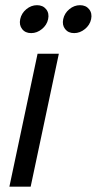

<svg xmlns="http://www.w3.org/2000/svg" viewBox="-20 -702 364 722"><path d="M15.3 0 121.3 -500H201.3L95.3 0ZM97.1 -577.5Q75 -577.5 63.2 -592.8Q51.3 -608 56 -630Q60.7 -652.2 78.9 -667.3Q97.2 -682.5 119.2 -682.5Q141.3 -682.5 153.5 -667.3Q165.7 -652.2 161 -630Q156.3 -608 137.7 -592.8Q119.2 -577.5 97.1 -577.5ZM258.7 -577.5Q236.7 -577.5 224.8 -592.8Q213 -608 217.7 -630Q222.4 -652.2 240.6 -667.3Q258.8 -682.5 280.9 -682.5Q303 -682.5 315.1 -667.3Q327.3 -652.2 322.7 -630Q318 -608 299.4 -592.8Q280.8 -577.5 258.7 -577.5Z"/></svg>

Font: Epunda Sans Light
Style: Italic
Weight: 300
Italic angle: -12.0243°
Designer: Simon Atzbach
Foundry: typofactur
Version: Version 2.204